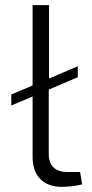

<svg xmlns="http://www.w3.org/2000/svg" viewBox="-20 -720 358 748"><path d="M292 -50H241C196 -50 170 -74 170 -120V-371L283 -419V-462L171 -414V-700H107V-387L24 -352V-309L107 -344V-108C107 -33 151 8 220 8C242 8 283 4 300 -2Z"/></svg>

Font: SnT
Style: Regular
Weight: 300
Designer: Natanael Gama
Version: Version 1.001;PS 001.001;hotconv 1.0.70;makeotf.lib2.5.58329